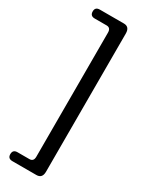

<svg xmlns="http://www.w3.org/2000/svg" viewBox="-223 -778 733 942"><g transform="rotate(30 144.0 -307.0)"><path d="M129.5 45.5V-657.5Q129.5 -685 106 -685H38.5Q12.5 -685 12.5 -710.5Q12.5 -735.5 38.5 -735.5H174.5Q207.5 -735.5 207.5 -697.5V85.5Q207.5 123 174.5 123H38.5Q12.5 123 12.5 98Q12.5 72.5 38.5 72.5H106Q129.5 72.5 129.5 45.5Z"/></g></svg>

Font: Fraunces 144pt S100
Style: Regular
Weight: 400
Version: Version 1.000; ttfautohint (v1.8.3)